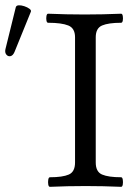

<svg xmlns="http://www.w3.org/2000/svg" viewBox="-20 -719 531 742"><path d="M173 3Q168 3 166.5 -6Q165 -15 166.5 -24.5Q168 -34 173 -34Q222 -34 246 -44.5Q270 -55 270 -91V-575Q270 -610 244 -620.5Q218 -631 166 -631Q161 -631 159.5 -639.5Q158 -648 159.5 -657Q161 -666 166 -666Q237 -663 307 -663Q377 -663 448 -666Q453 -666 454.5 -657Q456 -648 454.5 -639.5Q453 -631 448 -631Q399 -631 374.5 -620.5Q350 -610 350 -575V-91Q350 -55 374.5 -44.5Q399 -34 448 -34Q453 -34 454.5 -24.5Q456 -15 454.5 -6Q453 3 448 3Q379 0 311 0Q241 0 173 3ZM36 -518Q30 -504 20.5 -502Q11 -500 4.5 -508Q-2 -516 1 -529L41 -691Q43 -698 52.5 -698.5Q62 -699 74 -695Q86 -691 94 -685Q102 -679 99 -673Z"/></svg>

Font: Junicode SmExp
Style: Regular
Weight: 400
Width: 6
Designer: Peter S. Baker
Version: Version 2.205; ttfautohint (v1.8.4)